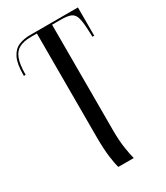

<svg xmlns="http://www.w3.org/2000/svg" viewBox="-193 -618 813 941"><g transform="rotate(-30 214.0 -148.0)"><path d="M190 240Q183 219 177 173Q171 127 171 59V-526H136Q98 -526 72.5 -513.5Q47 -501 34.5 -469Q22 -437 22 -378H12V-383Q12 -446 28.5 -479Q45 -512 73.5 -524Q102 -536 137 -536H409V-376H399L397 -421Q395 -466 387.5 -488.5Q380 -511 361 -518.5Q342 -526 305 -526H257V73Q257 130 264 175Q271 220 277 240Z"/></g></svg>

Font: Noto Serif Display ExtraCondensed
Style: Regular
Weight: 400
Width: 2
Designer: Monotype Design Team
Foundry: Monotype Imaging Inc.
Version: Version 2.009